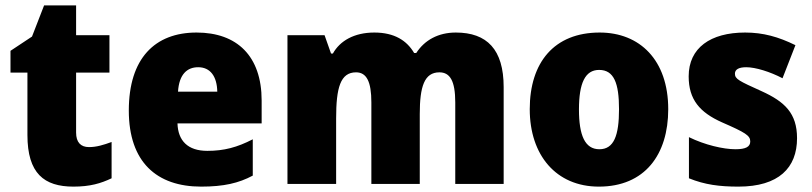

<svg xmlns="http://www.w3.org/2000/svg" viewBox="-20 -684 3018 714"><path d="M311 -137C280 -137 263 -155 263 -191V-414H387V-553H263V-664H144L99 -548L19 -495V-414H82V-182C82 -39 144 10 253 10C315 10 355 -2 395 -21V-156C365 -145 339 -137 311 -137Z M711 -563C556 -563 459 -467 459 -273C459 -81 563 10 728 10C812 10 868 -3 920 -31V-166C862 -136 813 -123 751 -123C678 -123 642 -161 640 -225H953V-310C953 -476 861 -563 711 -563ZM717 -434C762 -434 787 -400 788 -343H642C646 -408 676 -434 717 -434Z M1675 -563C1610 -563 1559 -535 1528 -487H1520C1493 -533 1447 -563 1372 -563C1297 -563 1244 -532 1218 -485H1211L1187 -553H1049V0H1230V-244C1230 -358 1246 -415 1304 -415C1343 -415 1361 -381 1361 -303V0H1541V-260C1541 -362 1558 -415 1614 -415C1653 -415 1673 -384 1673 -303V0H1853V-360C1853 -500 1791 -563 1675 -563Z M2465 -278C2465 -461 2359 -563 2210 -563C2041 -563 1950 -452 1950 -278C1950 -107 2048 10 2207 10C2378 10 2465 -109 2465 -278ZM2133 -277C2133 -375 2156 -424 2208 -424C2263 -424 2282 -375 2282 -278C2282 -180 2263 -129 2209 -129C2155 -129 2133 -181 2133 -277Z M2944 -170C2944 -263 2898 -306 2812 -345C2728 -383 2713 -390 2713 -410C2713 -426 2728 -434 2755 -434C2790 -434 2844 -417 2890 -393L2938 -516C2875 -547 2818 -563 2751 -563C2622 -563 2541 -506 2541 -400C2541 -314 2582 -266 2665 -229C2752 -191 2770 -180 2770 -158C2770 -138 2753 -129 2715 -129C2670 -129 2601 -145 2542 -174V-21C2601 3 2656 10 2726 10C2876 10 2944 -60 2944 -170Z"/></svg>

Font: Noto Sans Gujarati UI SemiCondensed Black
Style: Regular
Weight: 900
Width: 4
Designer: Jelle Bosma - Monotype Design Team, Universal Thirst
Foundry: Monotype Imaging Inc.
Version: Version 2.106